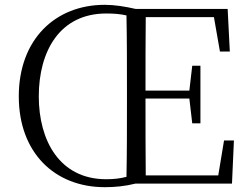

<svg xmlns="http://www.w3.org/2000/svg" viewBox="-20 -762 1035 797"><path d="M141 -362C141 -548 227 -706 421 -706C452 -706 479 -704 505 -698C507 -596 507 -494 507 -390V-335C507 -231 507 -129 505 -28C479 -21 452 -18 421 -18C227 -18 141 -179 141 -362ZM910 -179 886 -34H585C584 -133 584 -234 584 -353H766L778 -250H812V-489H778L766 -386H584C584 -495 584 -595 585 -691H868L893 -548H934L925 -725H543C498 -735 456 -742 415 -742C208 -742 58 -597 58 -362C58 -128 207 15 415 15C457 15 499 11 543 0H943L951 -179Z"/></svg>

Font: Source Han Serif CN Light
Style: Regular
Weight: 300
Designer: Ryoko NISHIZUKA 西塚涼子 (kana & ideographs); Frank Grießhammer (Latin, Greek & Cyrillic); Wenlong ZHANG 张文龙 (bopomofo); San
Foundry: Adobe
Version: Version 2.003;hotconv 1.1.1;makeotfexe 2.6.0